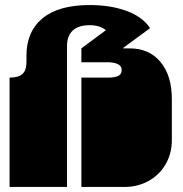

<svg xmlns="http://www.w3.org/2000/svg" viewBox="-20 -742 727 762"><path d="M18 -171V-172Q18 -185 18 -191Q18 -197 18 -209V-260Q18 -269 18 -273.5Q18 -278 18 -282.5Q18 -287 18 -296V-297Q18 -310 18 -316Q18 -322 18 -334V-434Q53 -434 69 -448.5Q85 -463 85 -495V-521Q85 -617 149 -669.5Q213 -722 336 -722Q417 -722 480 -699.5Q543 -677 574 -633V-629L469 -552V-550H495Q572 -550 617 -496Q662 -442 662 -349V-186Q662 -133 637.5 -90.5Q613 -48 570 -24Q527 0 473 0H303V-135Q303 -144 303 -148.5Q303 -153 303 -157.5Q303 -162 303 -171V-172Q303 -185 303 -191Q303 -197 303 -209V-260Q303 -269 303 -273.5Q303 -278 303 -282.5Q303 -287 303 -296V-297Q303 -310 303 -316Q303 -322 303 -334V-434H407Q437 -434 450 -441Q463 -448 463 -464Q463 -495 404 -495H303V-550L400 -622Q377 -642 336 -642Q292 -642 269 -621Q246 -600 246 -559V0H18V-135Q18 -144 18 -148.5Q18 -153 18 -157.5Q18 -162 18 -171Z"/></svg>

Font: Danfo
Style: Regular
Weight: 400
Version: Version 1.000;Glyphs 3.2 (3236)